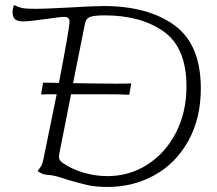

<svg xmlns="http://www.w3.org/2000/svg" viewBox="-20 -729 860 762"><path d="M777 -378Q777 -259 727.5 -170Q678 -81 593.5 -34Q509 13 406 13Q361 13 327 5.5Q293 -2 247 -16Q227 -23 207 -28.5Q187 -34 170 -35Q157 -36 151 -38Q145 -40 129 -50Q139 -63 144 -71.5Q149 -80 152 -96L205 -355Q159 -355 143 -354L151 -401Q186 -401 214 -400Q256 -620 256 -643Q256 -662 235 -662Q219 -662 174 -655Q95 -644 73 -644Q51 -644 40.5 -652Q30 -660 30 -681Q30 -694 35 -709Q54 -700 69 -697Q84 -694 119 -694Q145 -694 187.5 -696Q230 -698 251 -699Q351 -705 392 -705Q567 -705 672 -629Q777 -553 777 -378ZM720 -386Q720 -540 629.5 -604Q539 -668 396 -668Q354 -668 338 -662Q322 -656 318 -639L270 -399Q382 -397 441 -397Q485 -397 501 -398L493 -353Q464 -355 365 -355H262L221 -147Q214 -116 214 -105Q214 -92 231 -81Q264 -58 311 -44Q358 -30 406 -30Q493 -30 564.5 -75.5Q636 -121 678 -202Q720 -283 720 -386Z"/></svg>

Font: Charmonman
Style: Regular
Weight: 400
Designer: Ekaluck Peanpanawate
Foundry: Cadson Demak Co.,Ltd.
Version: Version 1.000; ttfautohint (v1.6)